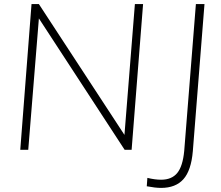

<svg xmlns="http://www.w3.org/2000/svg" viewBox="-20 -732 1079 938"><path d="M679 -712 623 0H589L170 -642L118 0H79L134 -712H170L588 -73L639 -712ZM700 137Q737 146 767 146Q819 146 846 113Q873 80 880 5L937 -712H979L922 7Q914 101 876 143.5Q838 186 767 186Q739 186 697 178Z"/></svg>

Font: Muli ExtraLight
Style: Italic
Weight: 275
Italic angle: -4.541°
Designer: Vernon Adams
Foundry: Vernon Adams
Version: Version 2.001